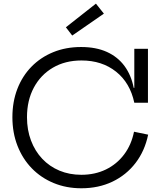

<svg xmlns="http://www.w3.org/2000/svg" viewBox="-20 -1019 871 1050"><path d="M424.9 10.6Q342.6 10.6 273.5 -18Q204.4 -46.6 153.9 -98.5Q103.4 -150.5 75.6 -221.8Q47.8 -293 47.8 -378Q47.8 -462.6 75 -533Q102.2 -603.3 152.3 -654.5Q202.3 -705.6 271.3 -733.8Q340.3 -761.9 423.7 -761.9Q505.1 -761.9 564.6 -735Q624 -708 660.9 -657.9Q697.7 -607.8 711.2 -538.6H734.8L714.5 -457Q691.6 -565.9 614.6 -627.1Q537.7 -688.3 425.6 -688.3Q336.5 -688.3 269.5 -649Q202.4 -609.8 165 -539.8Q127.6 -469.9 127.6 -378Q127.6 -308.4 149.5 -250.6Q171.3 -192.7 211 -150.7Q250.7 -108.6 305.2 -85.8Q359.7 -63.1 424.9 -63.1Q499.1 -63.1 559 -92.1Q618.9 -121.2 658.7 -174.2Q698.6 -227.3 712.9 -298.6L790.2 -282.6Q771.9 -193.9 721.4 -127.9Q670.9 -62 595.2 -25.7Q519.4 10.6 424.9 10.6ZM714.5 -457V-752H789.1V-457ZM504.6 -999.1 548.1 -944.4 375 -824.6 340.3 -869.8Z"/></svg>

Font: Hepta Slab ExtraLight
Style: Regular
Weight: 200
Designer: Michael LaGattuta
Foundry: Michael LaGattuta
Version: Version 1.100